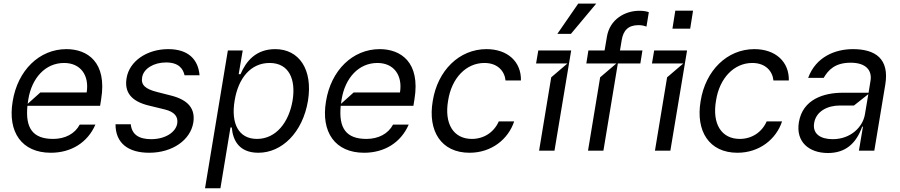

<svg xmlns="http://www.w3.org/2000/svg" viewBox="-20 -820 4898 1045"><path d="M341.6 -552.6C193.2 -552.6 76 -436.1 49 -268.5C20.6 -100.9 98.7 11.4 256.4 11.4C367.2 11.4 456.7 -43.7 499.3 -142H414.1C387.8 -92 334.5 -63.9 269.2 -63.9C161.2 -63.9 116.8 -119.7 129.3 -244.3H524.9L530.5 -279.8C563.9 -483 454.5 -552.6 341.6 -552.6ZM199.6 -316.8 130.7 -255C131.7 -263.1 132.8 -271.3 134.2 -279.8C153.1 -395.2 226.6 -477.3 328.8 -477.3C419.4 -477.3 466.6 -409.1 451.7 -316.8Z M791.9 11.4C918.7 11.4 1016.3 -57.9 1032 -152C1044.4 -228 1004.6 -275.9 911.9 -299.7L833.8 -319.6C771.7 -335.6 746.1 -357.2 753.6 -399.1C761 -446 816.4 -480.1 883.5 -480.1C954.2 -480.1 976.6 -444.6 984.4 -410.5H1066.1C1058.6 -497.2 1004.3 -552.6 895.6 -552.6C779.8 -552.6 683.9 -487.2 669 -394.9C656.2 -319.6 692.5 -269.2 789.1 -245.7L876.4 -224.4C929.3 -211.6 950.6 -185.4 944.6 -147.7C936.8 -100.9 880.7 -62.5 802.6 -62.5C735.1 -62.5 697.1 -88.8 691.8 -143.5H608.7C608.7 -38.7 680.4 11.4 791.9 11.4Z M1179.7 204.5 1234.4 -126.4H1241.5C1247.5 -54 1283 11.4 1386.4 11.4C1513.8 11.4 1627.1 -98 1656.2 -271.3C1683.9 -443.2 1606.9 -552.6 1478 -552.6C1373.2 -552.6 1319.2 -487.2 1289.1 -416.2H1279.1L1301.1 -545.5H1220.2L1095.9 204.5ZM1257.1 -272.7C1277 -394.9 1344.5 -477.3 1447.4 -477.3C1553.3 -477.3 1591.3 -387.8 1572.4 -272.7C1552.9 -156.2 1483.7 -63.9 1378.6 -63.9C1277.7 -63.9 1236.2 -149.1 1257.1 -272.7Z M2046.9 -552.6C1898.4 -552.6 1781.2 -436.1 1754.3 -268.5C1725.9 -100.9 1804 11.4 1961.6 11.4C2072.4 11.4 2161.9 -43.7 2204.5 -142H2119.3C2093 -92 2039.8 -63.9 1974.4 -63.9C1866.5 -63.9 1822.1 -119.7 1834.5 -244.3H2230.1L2235.8 -279.8C2269.2 -483 2159.8 -552.6 2046.9 -552.6ZM1904.8 -316.8 1835.9 -255C1837 -263.1 1838.1 -271.3 1839.5 -279.8C1858.3 -395.2 1931.8 -477.3 2034.1 -477.3C2124.6 -477.3 2171.9 -409.1 2157 -316.8Z M2535.5 11.4C2655.5 11.4 2746.4 -62.5 2778.4 -159.1H2694.6C2668.3 -99.4 2612.9 -63.9 2548.3 -63.9C2448.2 -63.9 2397 -146.3 2419 -272.7C2438.2 -396.3 2517.8 -477.3 2616.5 -477.3C2689.6 -477.3 2726.6 -431.8 2731.5 -382.1H2815.3C2817.5 -484.4 2742.2 -552.6 2627.8 -552.6C2479.4 -552.6 2361.5 -436.1 2335.2 -269.9C2307.5 -106.5 2381.4 11.4 2535.5 11.4Z M3087.4 -635.7 3225.1 -800.4H3127.1L3013.5 -635.7ZM2997.9 0 3088.8 -545.5H2909.8L2897.7 -474.4H3068.2L2980.1 -399.1L2914.1 0Z M3639.9 -664.1H3736.5L3752.1 -762.1H3655.5ZM3270.6 -545.5H3182.5L3171.2 -474.4H3334.5L3246.4 -399.1L3180.4 0H3264.2L3342.7 -474.4H3465.2L3476.6 -545.5H3354.4L3363.6 -600.9C3372.2 -654.8 3399.5 -683.2 3456 -683.2C3477.6 -683.2 3490.1 -677.9 3498.6 -675.4L3511.4 -753.6C3502.1 -757.1 3486.5 -761.4 3460.2 -761.4C3381 -761.4 3299 -714.5 3283.4 -620.7ZM3698.9 -474.4 3610.8 -399.1 3544.7 0H3628.6L3719.5 -545.5H3540.5L3528.4 -474.4Z M3993.6 11.4C4113.6 11.4 4204.5 -62.5 4236.5 -159.1H4152.7C4126.4 -99.4 4071 -63.9 4006.4 -63.9C3906.2 -63.9 3855.1 -146.3 3877.1 -272.7C3896.3 -396.3 3975.9 -477.3 4074.6 -477.3C4147.7 -477.3 4184.7 -431.8 4189.6 -382.1H4273.4C4275.6 -484.4 4200.3 -552.6 4085.9 -552.6C3937.5 -552.6 3819.6 -436.1 3793.3 -269.9C3765.6 -106.5 3839.5 11.4 3993.6 11.4Z M4486.5 12.8C4581.3 12.8 4639.6 -38.4 4672.6 -130.7H4676.8L4654.8 0H4738.6L4798.3 -359.4C4821.7 -500.7 4744 -552.6 4622.2 -552.6C4528.1 -552.6 4421.2 -512.4 4378.6 -396.3H4463.1C4488.3 -438.9 4524.1 -478.7 4610.1 -478.7C4692.5 -478.7 4727.3 -437.5 4718 -380.7L4707.4 -315.3H4566.8C4464.1 -315.3 4348.7 -279.8 4328.1 -154.8C4310.4 -48.3 4382.5 12.8 4486.5 12.8ZM4512.1 -62.5C4444.6 -62.5 4401.3 -92.3 4411.2 -150.6C4421.5 -214.5 4484.4 -245.7 4550.4 -245.7H4627.8L4706 -307.5L4687.5 -197.4C4676.1 -129.3 4610.8 -62.5 4512.1 -62.5Z"/></svg>

Font: Riot Sans 2.0
Style: Italic
Weight: 400
Italic angle: -9.39999°
Designer: Rasmus Andersson
Foundry: rsms
Version: Version 3.006;hotconv 1.0.109;makeotfexe 2.5.65596